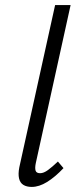

<svg xmlns="http://www.w3.org/2000/svg" viewBox="-20 -731 302 756"><path d="M105 5Q85 5 72 -3Q59 -11 55 -28.5Q51 -46 56 -72L197 -711H258L121 -89Q117 -70 120 -59.5Q123 -49 138 -49Q152 -49 169 -61.5Q186 -74 208 -95L230 -69Q197 -34 165.5 -14.5Q134 5 105 5Z"/></svg>

Font: Ysabeau Infant
Style: Italic
Weight: 400
Italic angle: -12°
Designer: Christian Thalmann (Catharsis Fonts)
Version: Version 2.001;gftools[0.9.30]; featfreeze: ss01,ss02,lnum